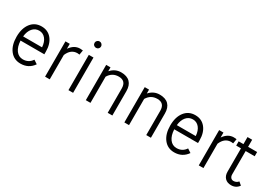

<svg xmlns="http://www.w3.org/2000/svg" viewBox="15 -1489 3238 2300"><g transform="rotate(30 1634.5 -339.5)"><path d="M249 12.7Q157.2 12.7 103 -57.1Q48.8 -127 48.8 -244.1Q48.8 -361.3 103 -431.2Q157.2 -501 249 -501Q337.9 -501 390.1 -436.5Q442.4 -372.1 442.4 -264.6V-227.5H113.3Q117.2 -143.6 153.3 -94.7Q189.5 -45.9 249 -45.9Q328.1 -45.9 372.1 -112.3L423.8 -78.1Q361.3 12.7 249 12.7ZM249 -442.4Q194.3 -442.4 158.7 -400.9Q123 -359.4 115.2 -286.1H377Q372.1 -358.4 337.4 -400.4Q302.7 -442.4 249 -442.4Z M808.6 -434.6 780.3 -437.5Q690.4 -437.5 648.4 -336.9V0H584V-488.3H643.6V-419.9Q699.2 -501 781.2 -501Q802.7 -501 819.3 -498Z M971.7 0H907.2V-488.3H971.7ZM907.7 -616.2Q894.5 -628.9 894.5 -647.5Q894.5 -666 907.7 -679.2Q920.9 -692.4 939.5 -692.4Q958 -692.4 971.2 -679.2Q984.4 -666 984.4 -647.5Q984.4 -628.9 971.2 -616.2Q958 -603.5 939.5 -603.5Q920.9 -603.5 907.7 -616.2Z M1514.6 0H1450.2V-335.9Q1450.2 -442.4 1349.6 -442.4Q1259.8 -442.4 1211.9 -362.3V0H1147.5V-488.3H1207V-434.6Q1265.6 -501 1349.6 -501Q1430.7 -501 1472.7 -458.5Q1514.6 -416 1514.6 -335.9Z M2047.9 0H1983.4V-335.9Q1983.4 -442.4 1882.8 -442.4Q1793 -442.4 1745.1 -362.3V0H1680.7V-488.3H1740.2V-434.6Q1798.8 -501 1882.8 -501Q1963.9 -501 2005.9 -458.5Q2047.9 -416 2047.9 -335.9Z M2375 12.7Q2283.2 12.7 2229 -57.1Q2174.8 -127 2174.8 -244.1Q2174.8 -361.3 2229 -431.2Q2283.2 -501 2375 -501Q2463.9 -501 2516.1 -436.5Q2568.4 -372.1 2568.4 -264.6V-227.5H2239.3Q2243.2 -143.6 2279.3 -94.7Q2315.4 -45.9 2375 -45.9Q2454.1 -45.9 2498 -112.3L2549.8 -78.1Q2487.3 12.7 2375 12.7ZM2375 -442.4Q2320.3 -442.4 2284.7 -400.9Q2249 -359.4 2241.2 -286.1H2502.9Q2498 -358.4 2463.4 -400.4Q2428.7 -442.4 2375 -442.4Z M2934.6 -434.6 2906.2 -437.5Q2816.4 -437.5 2774.4 -336.9V0H2710V-488.3H2769.5V-419.9Q2825.2 -501 2907.2 -501Q2928.7 -501 2945.3 -498Z M2979.5 -488.3H3045.9V-585.9H3110.4V-488.3H3235.4V-429.7H3110.4V-107.4Q3110.4 -79.1 3124.5 -62.5Q3138.7 -45.9 3162.1 -45.9Q3202.1 -45.9 3227.5 -77.1L3268.6 -42Q3230.5 12.7 3162.1 12.7Q3108.4 12.7 3077.1 -19.5Q3045.9 -51.8 3045.9 -107.4V-429.7H2979.5Z"/></g></svg>

Font: Lohit Devanagari
Style: Regular
Weight: 400
Version: 2.95.4